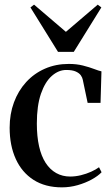

<svg xmlns="http://www.w3.org/2000/svg" viewBox="-20 -795 477 826"><path d="M246.5 11Q174.5 11 124.2 -21.2Q74 -53.5 47.8 -111.2Q21.5 -169 21.5 -245.5Q21.5 -304.5 40 -354.5Q58.5 -404.5 92.5 -441.8Q126.5 -479 173.2 -499.5Q220 -520 276 -520Q309.5 -520 337 -513Q364.5 -506 384.8 -498.2Q405 -490.5 416.5 -488L412.5 -352.5H357L336 -452.5Q334.5 -461 327.8 -470.8Q321 -480.5 306.2 -487.2Q291.5 -494 265 -494Q232 -494 203 -468.5Q174 -443 156.2 -391.8Q138.5 -340.5 138.5 -263.5Q138.5 -208.5 148 -166Q157.5 -123.5 176.2 -94.5Q195 -65.5 221.8 -50.5Q248.5 -35.5 282 -35.5Q304.5 -35.5 328 -41.2Q351.5 -47 372 -56.2Q392.5 -65.5 406 -75.5L417 -54Q402 -38 374.8 -23Q347.5 -8 314.2 1.5Q281 11 246.5 11ZM229.5 -572 111 -763 126.5 -775 263.5 -658 400.5 -775 416 -763 297.5 -572Z"/></svg>

Font: Merriweather 144pt Medium
Style: Regular
Weight: 500
Version: Version 2.100